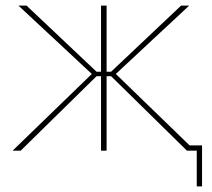

<svg xmlns="http://www.w3.org/2000/svg" viewBox="-20 -540 759 688"><path d="M342 0H362V-267H378L650 0H679L395 -275L658 -520H629L378 -283H362V-520H342V-283H326L75 -520H46L309 -275L25 0H54L326 -267H342ZM685 128H704V-19H657L650 0H685Z"/></svg>

Font: Fixel Variable
Style: Regular
Weight: 100
Width: 3
Designer: AlfaBravo + MacPaw
Foundry: Kyrylo Tkachov, Marchela Mozhyna, Serhii Makarenko, Maria Weinstein, Zakhar Kryvoshyya
Version: Version 1.211